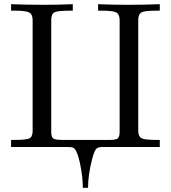

<svg xmlns="http://www.w3.org/2000/svg" viewBox="-20 -703 818 918"><path d="M33 0V-34H47Q102 -34 118.5 -40.5Q135 -47 136 -74V-610Q135 -636 118.5 -644Q102 -652 48 -652H33V-683Q110 -680 187 -680Q258 -680 328 -683V-652H316Q257 -652 241 -644.5Q225 -637 225 -607V-67Q226 -45 237 -39.5Q248 -34 278 -34H504Q536 -34 544 -42Q552 -50 552 -75V-610Q551 -636 535 -644Q519 -652 464 -652H449V-683Q520 -680 590 -680Q668 -680 744 -683V-652H729Q674 -652 658 -644.5Q642 -637 641 -610V-75Q642 -49 658 -41.5Q674 -34 730 -34H744V0H467Q449 0 440 9Q431 18 421 56Q401 131 401 195H376Q376 143 363 80.5Q350 18 333 5Q326 0 304 0Z"/></svg>

Font: CMU Serif
Style: Roman
Weight: 500
Version: Version 0.7.0